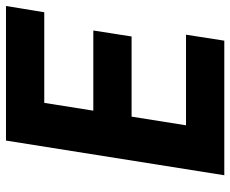

<svg xmlns="http://www.w3.org/2000/svg" viewBox="-84 -686 770 642"><g transform="rotate(-90 301.0 -365.0)"><path d="M486 0H36L152 -730H602L581 -602H278L252 -438H520L500 -310H232L203 -128H506Z"/></g></svg>

Font: JetBrains Mono Extra Bold
Style: Italic
Weight: 800
Italic angle: -9°
Monospace: yes
Designer: Philipp Nurullin, Konstantin Bulenkov
Foundry: JetBrains
Version: 2.002